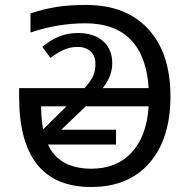

<svg xmlns="http://www.w3.org/2000/svg" viewBox="-20 -745 770 775"><path d="M324.2 -650.9Q213.4 -650.9 103 -613.8V-690.9Q159.2 -709.5 210.4 -717.3Q261.7 -725.1 327.1 -725.1Q488.8 -725.1 578.4 -627.7Q668 -530.3 668 -356Q668 -185.1 583.5 -87.6Q499 9.8 348.1 9.8Q57.1 9.8 57.1 -355V-389.2H580.1Q571.8 -519 507.6 -585Q443.4 -650.9 324.2 -650.9ZM348.1 -64Q450.7 -64 511.5 -129.6Q572.3 -195.3 580.1 -315.9H146Q146 -187 195.8 -125.5Q245.6 -64 348.1 -64ZM448.2 -161.6H145V-213.9L262.7 -330.1Q307.6 -373 328.1 -397.2Q348.6 -421.4 356.9 -440.7Q365.2 -460 365.2 -486.8Q365.2 -520.5 345.2 -538.1Q325.2 -555.7 293.5 -555.7Q268.1 -555.7 243.4 -546.4Q218.8 -537.1 183.6 -511.2L150.9 -555.7Q216.3 -611.8 292.5 -611.8Q358.9 -611.8 396 -579.1Q433.1 -546.4 433.1 -489.7Q433.1 -449.7 410.4 -411.9Q387.7 -374 314 -304.2L227.1 -221.2H448.2Z"/></svg>

Font: Open Sans ACDW
Style: acdw
Weight: 400
Foundry: Ascender Corporation
Version: Version 1.10